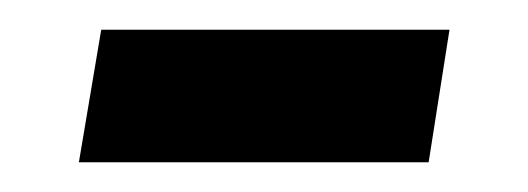

<svg xmlns="http://www.w3.org/2000/svg" viewBox="-20 -294 355 129"><path d="M33 -185 48 -274H282L268 -185Z"/></svg>

Font: Buenard
Style: Regular
Weight: 400
Version: Version 2.000